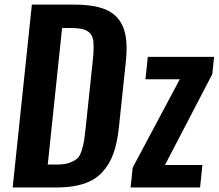

<svg xmlns="http://www.w3.org/2000/svg" viewBox="-20 -830 968 850"><path d="M558.1 0 567.4 -87.9 775.9 -479H624L634.3 -578.1H927.7L919.9 -502L710.4 -99.6H876L865.7 0ZM191.4 -101.6H234.9Q266.1 -101.6 287.6 -109.4Q309.1 -117.2 321.3 -127.7Q333.5 -138.2 341.6 -163.6Q349.6 -189 352.5 -208.5Q355.5 -228 359.9 -269.5L390.6 -560.5Q394.5 -594.2 394.5 -619.6Q394.5 -632.8 393.6 -644.5Q390.6 -676.8 368.4 -691.4Q346.2 -706.1 296.4 -706.1H254.9ZM36.1 0 121.1 -809.6H308.1Q380.9 -809.6 428.2 -794.9Q475.6 -780.3 502 -748.5Q528.3 -716.8 536.1 -670.9Q540.5 -646.5 540.5 -615.7Q540.5 -588.9 537.1 -557.6L506.3 -265.6Q499 -196.3 481.2 -147.9Q463.4 -99.6 430.9 -65.7Q398.4 -31.7 348.9 -15.9Q299.3 0 229.5 0Z"/></svg>

Font: Oswald
Style: Medium
Weight: 500
Designer: Vernon Adams
Foundry: Vernon Adams
Version: 3.0; ttfautohint (v0.94.23-7a4d-dirty) -l 8 -r 50 -G 150 -x 